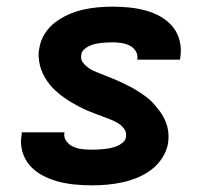

<svg xmlns="http://www.w3.org/2000/svg" viewBox="-20 -548 640 576"><path d="M256 8Q230 8 204 5.5Q178 3 154 -3.5Q130 -10 108 -21.5Q86 -33 70 -51Q54 -69 47 -93.5Q40 -118 45 -144Q45 -146 45 -148Q45 -150 46 -151H174Q174 -151 174 -150.5Q174 -150 173 -149Q171 -135 179.5 -124Q188 -113 200.5 -107.5Q213 -102 227.5 -100.5Q242 -99 256 -99Q265 -99 274.5 -99.5Q284 -100 293.5 -101Q303 -102 312.5 -104Q322 -106 331.5 -110Q341 -114 349 -121Q357 -128 358 -137Q360 -151 352.5 -161.5Q345 -172 334 -178.5Q323 -185 311.5 -189.5Q300 -194 288 -198.5Q276 -203 264 -207.5Q252 -212 240.5 -217Q229 -222 217.5 -228Q206 -234 195 -240.5Q184 -247 174 -254Q164 -261 154.5 -269Q145 -277 136.5 -286Q128 -295 121 -305.5Q114 -316 108.5 -327.5Q103 -339 100 -351Q97 -363 96 -376.5Q95 -390 98 -403Q101 -425 113.5 -445.5Q126 -466 145 -480.5Q164 -495 185.5 -504.5Q207 -514 229 -519Q251 -524 273.5 -526Q296 -528 318 -528Q343 -528 368 -525.5Q393 -523 417 -516.5Q441 -510 462 -498Q483 -486 498 -468Q513 -450 519 -425.5Q525 -401 521 -376Q521 -374 520.5 -372Q520 -370 520 -369H392Q392 -369 392 -369.5Q392 -370 392 -371Q394 -384 387 -395Q380 -406 368.5 -411.5Q357 -417 344 -419Q331 -421 318 -421Q309 -421 300 -420.5Q291 -420 282.5 -419Q274 -418 265 -416Q256 -414 247.5 -410Q239 -406 232 -399.5Q225 -393 224 -384Q221 -370 229 -360Q237 -350 247.5 -343Q258 -336 270 -331.5Q282 -327 294 -322Q306 -317 317.5 -312.5Q329 -308 340.5 -302.5Q352 -297 363.5 -291.5Q375 -286 385.5 -279.5Q396 -273 406.5 -266Q417 -259 426.5 -251Q436 -243 444 -233.5Q452 -224 459.5 -214Q467 -204 472.5 -193Q478 -182 481.5 -169.5Q485 -157 485.5 -144Q486 -131 484 -117Q480 -95 466.5 -74Q453 -53 433.5 -38.5Q414 -24 392 -15Q370 -6 347 -1Q324 4 301.5 6Q279 8 256 8Z"/></svg>

Font: Iosevka SS04 XBd Ex
Style: Italic
Weight: 800
Width: 7
Italic angle: -9°
Monospace: yes
Designer: Belleve Invis
Foundry: Belleve Invis
Version: Version 19.0.0; ttfautohint (v1.8.4)